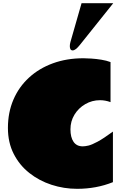

<svg xmlns="http://www.w3.org/2000/svg" viewBox="-20 -1168 785 1207"><path d="M689.9 -22.9Q585.9 19 464.8 19Q381.8 19 304 -6.3Q226.1 -31.7 164.3 -80.6Q102.5 -129.4 66.2 -200.7Q29.8 -272 29.8 -363.8Q29.8 -460.9 64.2 -541.3Q98.6 -621.6 162.1 -679.9Q225.6 -738.3 312.5 -770Q399.4 -801.8 504.9 -801.8Q524.4 -801.8 554.4 -799.8Q584.5 -797.9 616.7 -792.7Q648.9 -787.6 674.8 -777.8V-525.9Q642.6 -538.1 608.9 -538.1Q558.6 -538.1 516.1 -513.4Q473.6 -488.8 448.2 -447.3Q422.9 -405.8 422.9 -355Q422.9 -304.7 442.4 -276.4Q461.9 -248 500 -248Q515.1 -248 536.1 -252.9Q557.1 -257.8 593.5 -277.3Q629.9 -296.9 689.9 -340.8ZM691.9 -1147.9 481.9 -885.3Q454.6 -851.1 437 -851.1Q418.9 -851.1 418.9 -877.9Q418.9 -890.6 422.9 -904.3L492.7 -1147.9Z"/></svg>

Font: Rammetto One
Style: Regular
Weight: 400
Designer: Vernon Adams
Foundry: Vernon Adams
Version: Version 1.100; ttfautohint (v1.8.4.7-5d5b)